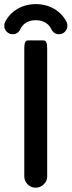

<svg xmlns="http://www.w3.org/2000/svg" viewBox="-30 -874 339 909"><path d="M85 -39.1V-641.6Q85 -656.7 86.7 -665.8Q88.4 -674.8 92.3 -678.7Q96.2 -682.6 101.6 -682.6H176.8Q182.1 -682.6 186 -678.7Q189.9 -674.8 191.7 -665.8Q193.4 -656.7 193.4 -641.6V-39.1Q193.4 -16.6 176.8 -1Q160.6 14.6 138.7 14.6Q116.7 14.6 100.8 -1.2Q85 -17.1 85 -39.1ZM226.6 -832Q265.6 -809.1 285.2 -769.5Q289.1 -761.7 289.1 -752.9Q289.1 -735.4 277.3 -723.6Q265.6 -711.9 249 -711.9Q232.9 -711.9 222.2 -722.7Q216.3 -728 212.9 -736.3Q203.1 -756.3 184.3 -767.3Q165.5 -778.3 139.6 -778.3Q102.5 -778.3 80.6 -756.3Q72.3 -748 66.4 -736.3Q63 -728 57.1 -722.7Q46.4 -711.9 30.3 -711.9Q10.7 -711.9 -1 -727.1Q-9.8 -737.8 -9.8 -752Q-9.8 -761.7 -5.9 -769.5Q13.7 -809.1 52.5 -831.8Q91.3 -854.5 139.6 -854.5Q188 -854.5 226.6 -832Z"/></svg>

Font: YuPearl-SemiBold
Style: SemiBold
Weight: 600
Designer: Max Yao
Foundry: Max-Everyday
Version: Version 1.011; ttfautohint (v1.8.3)